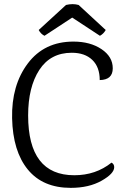

<svg xmlns="http://www.w3.org/2000/svg" viewBox="-20 -893 599 928"><path d="M532 -85Q532 -54 471 -19.5Q410 15 322 15Q187 15 114.5 -73.5Q42 -162 38.5 -321.5Q35 -481 114.5 -586.5Q194 -692 335 -692Q416 -692 470.5 -655.5Q525 -619 525 -563Q525 -507 462 -506Q462 -569 426 -603.5Q390 -638 327 -638Q224 -638 170 -555Q116 -472 116 -335Q116 -46 339 -46Q443 -46 519 -107Q532 -100 532 -85ZM329 -808 195 -720Q177 -729 167 -748L299 -869Q332 -877 360 -869L491 -748Q480 -729 463 -720Z"/></svg>

Font: Karma
Style: Regular
Weight: 400
Designer: Joana Correia
Foundry: Indian Type Foundry
Version: Version 1.202;PS 1.0;hotconv 1.0.78;makeotf.lib2.5.61930; tt